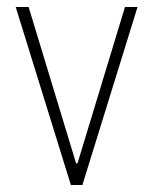

<svg xmlns="http://www.w3.org/2000/svg" viewBox="-20 -530 439 550"><path d="M183 0 25 -510H62L198 -62H202L338 -510H374L216 0Z"/></svg>

Font: Saira Condensed Thin
Style: Regular
Weight: 250
Width: 3
Designer: Hector Gatti with collaboration of the Omnibus-Type team
Foundry: Omnibus-Type
Version: Version 1.101